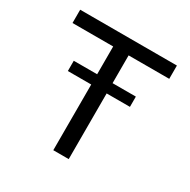

<svg xmlns="http://www.w3.org/2000/svg" viewBox="-154 -826 957 969"><g transform="rotate(30 324.0 -341.0)"><path d="M369.4 0V-604.5H606.2V-681.9H42.5V-604.5H279.5V0ZM505.1 -442.6H143.3V-382.8H505.1Z"/></g></svg>

Font: Estedad-FD-VF Thin
Style: Regular
Weight: 100
Designer: Amin Abedi
Version: Version 5.0